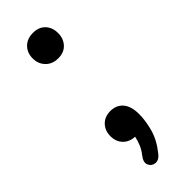

<svg xmlns="http://www.w3.org/2000/svg" viewBox="-208 -514 651 651"><g transform="rotate(-45 117.5 -188.0)"><path d="M118 -369Q90 -369 73 -386.5Q56 -404 56 -430Q56 -457 73 -474Q90 -491 118 -491Q146 -491 162 -474Q178 -457 178 -430Q178 -404 162 -386.5Q146 -369 118 -369ZM129 99Q115 117 99 115Q83 113 77 98.5Q71 84 86 65Q98 50 104.5 34Q111 18 114 3Q88 2 72 -14.5Q56 -31 56 -57Q56 -84 72.5 -101Q89 -118 116 -118Q145 -118 161.5 -98.5Q178 -79 178 -42Q178 -10 168 26.5Q158 63 129 99Z"/></g></svg>

Font: Chiron GoRound TC
Style: Regular
Weight: 400
Designer: Ryoko NISHIZUKA 西塚涼子 (kana, bopomofo & ideographs); Paul D. Hunt (Latin, Greek & Cyrillic); Sandoll Communications 산돌커뮤니
Foundry: Adobe
Version: Version 1.000;hotconv 1.1.1;makeotfexe 2.6.0